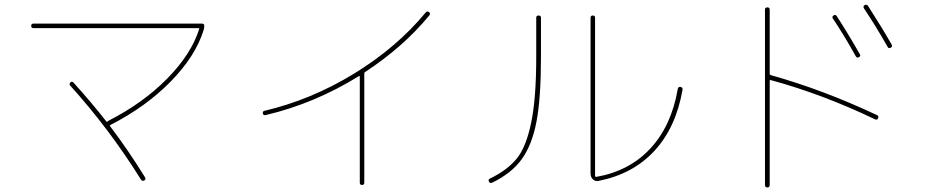

<svg xmlns="http://www.w3.org/2000/svg" viewBox="-20 -782 4040 832"><path d="M125 -660.2Q115.2 -660.2 115.2 -669.9Q115.2 -679.7 125 -679.7H855.5Q865.2 -679.7 865.2 -669.9Q865.2 -660.2 862.3 -651.4Q827.1 -538.1 719.2 -428.2Q611.3 -318.4 458 -240.2Q455.1 -238.3 456.1 -236.3Q534.2 -133.8 608.4 -13.7Q613.3 -4.9 605.5 0Q596.7 4.9 590.8 -3.9Q453.1 -224.6 284.2 -411.1Q278.3 -418 285.2 -424.8Q292 -431.6 298.8 -423.8Q379.9 -334 441.4 -254.9Q442.4 -253.9 443.8 -253.9Q445.3 -253.9 446.3 -255.9Q448.2 -257.8 450.2 -258.8Q599.6 -335 704.1 -440.9Q808.6 -546.9 842.8 -655.3Q845.7 -660.2 838.9 -660.2Z M1130.9 -283.2Q1121.1 -281.2 1119.1 -290Q1117.2 -299.8 1126 -301.8Q1329.1 -349.6 1514.2 -462.9Q1699.2 -576.2 1825.2 -728.5Q1831.1 -735.4 1838.9 -729.5Q1846.7 -723.6 1840.8 -715.8Q1727.5 -578.1 1560.5 -468.8Q1558.6 -467.8 1558.6 -461.9V-460V9.8Q1558.6 19.5 1548.8 19.5Q1539.1 19.5 1539.1 9.8V-450.2Q1539.1 -454.1 1535.2 -452.1Q1342.8 -333 1130.9 -283.2Z M2573.2 2Q2559.6 4.9 2549.3 -4.9Q2539.1 -14.6 2539.1 -30.3V-705.1Q2539.1 -714.8 2548.8 -714.8Q2558.6 -714.8 2558.6 -705.1V-19.5Q2558.6 -15.6 2564.5 -15.6Q2708 -41 2798.8 -139.2Q2889.6 -237.3 2917 -396.5Q2918.9 -407.2 2929.2 -405.3Q2939.5 -403.3 2937.5 -392.6Q2909.2 -229.5 2815.9 -128.4Q2722.7 -27.3 2573.2 2ZM2112.3 9.8Q2103.5 13.7 2098.6 4.9Q2094.7 -4.9 2102.5 -7.8Q2178.7 -44.9 2219.2 -94.7Q2259.8 -144.5 2281.7 -250Q2303.7 -355.5 2303.7 -535.2V-705.1Q2303.7 -714.8 2314 -714.8Q2324.2 -714.8 2324.2 -705.1V-535.2Q2324.2 -359.4 2305.2 -257.3Q2286.1 -155.3 2241.7 -93.3Q2197.3 -31.2 2112.3 9.8Z M3688.5 -538.1Q3635.7 -632.8 3588.9 -702.1Q3584 -709 3591.8 -714.8Q3598.6 -720.7 3605.5 -712.9Q3657.2 -632.8 3706.1 -546.9Q3710.9 -539.1 3702.1 -534.2Q3693.4 -529.3 3688.5 -538.1ZM3826.2 -579.1Q3776.4 -667 3723.6 -746.1Q3718.8 -754.9 3726.6 -759.8Q3735.4 -764.6 3741.2 -756.8Q3802.7 -661.1 3843.8 -588.9Q3848.6 -580.1 3839.8 -575.2Q3831.1 -570.3 3826.2 -579.1ZM3294.9 19.5V-740.2Q3294.9 -750 3305.2 -750Q3315.4 -750 3315.4 -740.2V-462.9Q3315.4 -458 3321.3 -456.1Q3547.9 -392.6 3780.3 -283.2Q3789.1 -279.3 3785.2 -270Q3781.2 -260.7 3772.5 -264.6Q3546.9 -373 3321.3 -434.6Q3315.4 -436.5 3315.4 -431.6V19.5Q3315.4 30.3 3305.2 30.3Q3294.9 30.3 3294.9 19.5Z"/></svg>

Font: Rounded-L Mgen+ 2m thin
Style: Regular
Weight: 100
Designer: [Source Han Sans]
Ryoko NISHIZUKA  (kana & ideographs); Paul D. Hunt (Latin, Greek & Cyrillic); Wenlong ZHANG  (bopomofo
Version: Version 1.059.20150602